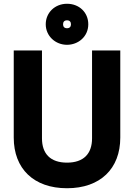

<svg xmlns="http://www.w3.org/2000/svg" viewBox="-20 -977 712 1020"><path d="M336 -739C395 -739 449 -782 449 -848C449 -912 400 -957 336 -957C272 -957 223 -910 223 -848C223 -786 274 -739 336 -739ZM336 -827C322 -827 315 -835 315 -848C315 -861 322 -869 336 -869C350 -869 357 -861 357 -848C357 -835 350 -827 336 -827ZM336 23C513 23 619 -81 619 -246V-709H469V-242C469 -160 424 -113 336 -113C248 -113 203 -160 203 -242V-709H53V-246C53 -81 159 23 336 23Z"/></svg>

Font: Kalas SG
Style: Bold
Weight: 700
Designer: Kalas
Foundry: Kalas
Version: Version 2.000;FEAKit 1.0